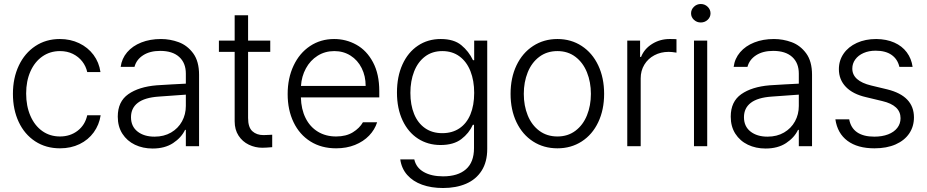

<svg xmlns="http://www.w3.org/2000/svg" viewBox="-20 -734 4655 964"><path d="M44.9 -262.7Q44.9 -342.3 74.5 -404.8Q104 -467.3 157.5 -502.7Q210.9 -538.1 280.3 -538.1Q333.5 -538.1 377.4 -517.1Q421.4 -496.1 449.5 -458.5Q477.5 -420.9 484.4 -372.1H418Q411.6 -401.4 393.1 -425.3Q374.5 -449.2 345.9 -463.4Q317.4 -477.5 281.2 -477.5Q231.4 -477.5 192.9 -450.7Q154.3 -423.8 132.8 -375.5Q111.3 -327.1 111.3 -264.6Q111.3 -201.7 132.6 -152.6Q153.8 -103.5 192.1 -76.2Q230.5 -48.8 281.2 -48.8Q332.5 -48.8 369.9 -77.6Q407.2 -106.4 418 -155.3H485.4Q478 -107.4 450.7 -69.6Q423.3 -31.7 379.6 -10.5Q335.9 10.7 281.2 10.7Q210.4 10.7 156.7 -24.4Q103 -59.6 74 -121.6Q44.9 -183.6 44.9 -262.7Z M766.6 -305.7Q800.8 -308.1 842.5 -310.3Q884.3 -312.5 913.1 -314V-364.3Q913.1 -418 879.6 -448.2Q846.2 -478.5 784.2 -478.5Q732.9 -478.5 699 -456.8Q665 -435.1 655.3 -398.4H585.9Q591.3 -439.9 618.4 -471.7Q645.5 -503.4 689.5 -520.8Q733.4 -538.1 788.1 -538.1Q834 -538.1 877.2 -522.2Q920.4 -506.3 950 -466.3Q979.5 -426.3 979.5 -358.4V0H913.1V-82H909.2Q890.6 -43 849.1 -15.6Q807.6 11.7 746.1 11.7Q697.3 11.7 657.5 -7.3Q617.7 -26.4 594.5 -62.5Q571.3 -98.6 571.3 -148.4Q571.3 -224.1 624.3 -261.2Q677.2 -298.3 766.6 -305.7ZM755.9 -47.9Q803.2 -47.9 838.9 -68.6Q874.5 -89.4 893.8 -124.5Q913.1 -159.7 913.1 -202.1V-258.8L776.4 -249Q706.5 -244.1 672.1 -217.8Q637.7 -191.4 637.7 -145.5Q637.7 -99.6 670.4 -73.7Q703.1 -47.9 755.9 -47.9Z M1336.9 -473.6H1225.6V-141.6Q1225.6 -94.7 1247.1 -75.2Q1268.6 -55.7 1302.7 -55.7L1327.1 -56.6Q1335 -57.6 1346.7 -57.6V4.9Q1314.5 7.8 1296.9 7.8Q1261.2 7.8 1229.2 -7.6Q1197.3 -22.9 1177.7 -53Q1158.2 -83 1158.2 -125V-473.6H1079.1V-530.3H1158.2V-657.2H1225.6V-530.3H1336.9Z M1424.3 -261.7Q1424.3 -341.3 1453.9 -404.3Q1483.4 -467.3 1536.6 -502.7Q1589.8 -538.1 1657.7 -538.1Q1717.8 -538.1 1769.5 -509.3Q1821.3 -480.5 1852.8 -421.4Q1884.3 -362.3 1884.3 -276.4V-245.1H1490.7Q1492.2 -185.5 1514.2 -141.4Q1536.1 -97.2 1575.7 -73Q1615.2 -48.8 1667.5 -48.8Q1717.8 -48.8 1751.7 -69.8Q1785.6 -90.8 1802.2 -120.1H1873.5Q1861.8 -83 1833.3 -53.2Q1804.7 -23.4 1762.2 -6.3Q1719.7 10.7 1667.5 10.7Q1593.8 10.7 1538.8 -23.7Q1483.9 -58.1 1454.1 -119.9Q1424.3 -181.6 1424.3 -261.7ZM1815.9 -302.7Q1815.9 -352.1 1795.9 -392.1Q1775.9 -432.1 1740 -454.8Q1704.1 -477.5 1658.7 -477.5Q1611.8 -477.5 1574.7 -454.1Q1537.6 -430.7 1515.9 -390.6Q1494.1 -350.6 1491.2 -302.7Z M1989.7 66.4H2060.1Q2069.3 107.9 2107.7 129.6Q2146 151.4 2204.6 151.4Q2278.8 151.4 2319.3 116Q2359.9 80.6 2359.9 9.8V-107.4H2354Q2335 -64.9 2296.1 -35.4Q2257.3 -5.9 2191.9 -5.9Q2128.4 -5.9 2078.9 -37.8Q2029.3 -69.8 2001.2 -129.6Q1973.1 -189.5 1973.1 -269.5Q1973.1 -349.6 2000.7 -410.4Q2028.3 -471.2 2078.1 -504.6Q2127.9 -538.1 2192.9 -538.1Q2258.8 -538.1 2296.1 -507.3Q2333.5 -476.6 2355 -431.6H2360.8V-530.3H2426.3V13.7Q2426.3 79.1 2398.2 123Q2370.1 167 2320.1 188.5Q2270 210 2204.6 210Q2145.5 210 2099.4 193.4Q2053.2 176.8 2024.7 144.5Q1996.1 112.3 1989.7 66.4ZM2360.8 -267.6Q2360.8 -329.1 2342 -376.7Q2323.2 -424.3 2287.1 -450.9Q2251 -477.5 2200.7 -477.5Q2149.9 -477.5 2113.8 -450Q2077.6 -422.4 2059.1 -374.8Q2040.5 -327.1 2040.5 -267.6Q2040.5 -207.5 2059.1 -161.9Q2077.6 -116.2 2113.8 -90.8Q2149.9 -65.4 2200.7 -65.4Q2250.5 -65.4 2286.6 -89.6Q2322.8 -113.8 2341.8 -159.4Q2360.8 -205.1 2360.8 -267.6Z M2543.5 -262.7Q2543.5 -343.3 2573.2 -405.8Q2603 -468.3 2656.7 -503.2Q2710.4 -538.1 2778.8 -538.1Q2847.2 -538.1 2900.6 -503.2Q2954.1 -468.3 2983.6 -405.8Q3013.2 -343.3 3013.2 -262.7Q3013.2 -182.6 2983.6 -120.4Q2954.1 -58.1 2900.6 -23.7Q2847.2 10.7 2778.8 10.7Q2710 10.7 2656.5 -23.7Q2603 -58.1 2573.2 -120.4Q2543.5 -182.6 2543.5 -262.7ZM2946.8 -262.7Q2946.8 -321.8 2927 -370.8Q2907.2 -419.9 2869.1 -448.7Q2831.1 -477.5 2778.8 -477.5Q2726.1 -477.5 2687.7 -448.7Q2649.4 -419.9 2629.6 -370.8Q2609.9 -321.8 2609.9 -262.7Q2609.9 -203.6 2629.6 -154.8Q2649.4 -106 2687.7 -77.4Q2726.1 -48.8 2778.8 -48.8Q2831.1 -48.8 2869.1 -77.4Q2907.2 -106 2927 -154.8Q2946.8 -203.6 2946.8 -262.7Z M3129.4 -530.3H3193.8V-448.2H3198.7Q3214.8 -488.8 3254.2 -513.4Q3293.5 -538.1 3342.3 -538.1Q3368.7 -538.1 3376.5 -537.1V-469.7Q3353 -473.6 3337.4 -473.6Q3297.4 -473.6 3265.4 -456.5Q3233.4 -439.5 3215.1 -409.2Q3196.8 -378.9 3196.8 -340.8V0H3129.4Z M3464.4 -530.3H3530.8V0H3464.4ZM3449.7 -667Q3449.7 -686 3464.1 -700Q3478.5 -713.9 3498.5 -713.9Q3518.6 -713.9 3533 -700Q3547.4 -686 3547.4 -667Q3547.4 -647.9 3533 -634.5Q3518.6 -621.1 3498.5 -621.1Q3478.5 -621.1 3464.1 -634.5Q3449.7 -647.9 3449.7 -667Z M3844.2 -305.7Q3878.4 -308.1 3920.2 -310.3Q3961.9 -312.5 3990.7 -314V-364.3Q3990.7 -418 3957.3 -448.2Q3923.8 -478.5 3861.8 -478.5Q3810.5 -478.5 3776.6 -456.8Q3742.7 -435.1 3732.9 -398.4H3663.6Q3668.9 -439.9 3696 -471.7Q3723.1 -503.4 3767.1 -520.8Q3811 -538.1 3865.7 -538.1Q3911.6 -538.1 3954.8 -522.2Q3998 -506.3 4027.6 -466.3Q4057.1 -426.3 4057.1 -358.4V0H3990.7V-82H3986.8Q3968.3 -43 3926.8 -15.6Q3885.3 11.7 3823.7 11.7Q3774.9 11.7 3735.1 -7.3Q3695.3 -26.4 3672.1 -62.5Q3648.9 -98.6 3648.9 -148.4Q3648.9 -224.1 3701.9 -261.2Q3754.9 -298.3 3844.2 -305.7ZM3833.5 -47.9Q3880.9 -47.9 3916.5 -68.6Q3952.1 -89.4 3971.4 -124.5Q3990.7 -159.7 3990.7 -202.1V-258.8L3854 -249Q3784.2 -244.1 3749.8 -217.8Q3715.3 -191.4 3715.3 -145.5Q3715.3 -99.6 3748 -73.7Q3780.8 -47.9 3833.5 -47.9Z M4376.5 -479.5Q4342.3 -479.5 4315.7 -467.8Q4289.1 -456.1 4274.2 -435.5Q4259.3 -415 4259.3 -389.6Q4259.3 -327.6 4354 -304.7L4435.1 -285.2Q4568.8 -252 4568.8 -144.5Q4568.8 -99.1 4545.2 -64Q4521.5 -28.8 4476.8 -9Q4432.1 10.7 4370.6 10.7Q4285.6 10.7 4235.1 -26.9Q4184.6 -64.5 4174.3 -134.8H4243.7Q4251.5 -91.8 4283.4 -69.8Q4315.4 -47.9 4369.6 -47.9Q4409.2 -47.9 4439 -59.3Q4468.8 -70.8 4485.1 -91.8Q4501.5 -112.8 4501.5 -140.6Q4501.5 -205.1 4409.7 -226.6L4328.6 -246.1Q4262.2 -261.2 4227.1 -297.6Q4191.9 -334 4191.9 -386.7Q4191.9 -430.2 4215.6 -464.6Q4239.3 -499 4282 -518.6Q4324.7 -538.1 4379.4 -538.1Q4430.7 -537.6 4470 -520.3Q4509.3 -502.9 4532.7 -471.4Q4556.2 -439.9 4562 -398.4H4495.6Q4486.8 -437 4456.5 -458.3Q4426.3 -479.5 4376.5 -479.5Z"/></svg>

Font: Pretendard GOV Light
Style: Regular
Weight: 300
Designer: Base glyphs from Inter by Rasmus Andersson; Hangeul glyphs from Noto Sans CJK(Source Han Sans) by Jang Soo-young and Kan
Foundry: Kil Hyung-jin
Version: Version 1.309